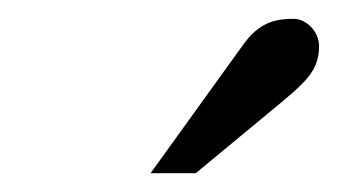

<svg xmlns="http://www.w3.org/2000/svg" viewBox="-20 -700 359 204"><path d="M140 -516H188L269 -583C304 -612 319 -624 319 -651C319 -667 305 -680 292 -680C272 -680 255 -676 238 -652Z"/></svg>

Font: XITS
Style: Bold Italic
Weight: 700
Italic angle: -16.33°
Designer: MicroPress Inc., with final additions and corrections provided by Coen Hoffman, Elsevier (retired)
Version: Version 1.105